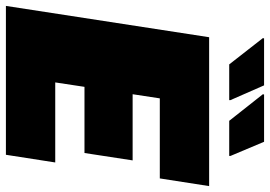

<svg xmlns="http://www.w3.org/2000/svg" viewBox="-154 -762 914 650"><g transform="rotate(90 303.0 -437.0)"><path d="M0 0ZM-2 0 104 -688H608L582 -521H311L297 -429H521L496 -266H272L257 -167H528L502 0ZM506 -756V-760L458 -874H298L297 -870L387 -756ZM317 -756V-760L267 -874H108L107 -870L196 -756Z"/></g></svg>

Font: Azeri Sans Black
Style: Italic
Weight: 900
Designer: Hector Gatti & Omnibus-Type (original fonts) / Cristiano Sobral (main changes and remastering)
Foundry: Omnibus-Type
Version: Version 0.07;August 21, 2020;FontCreator 13.0.0.2681 64-bit;